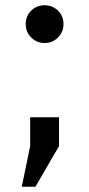

<svg xmlns="http://www.w3.org/2000/svg" viewBox="-20 -557 340 732"><path d="M95 0V-110H205V0L115 155H63ZM150 -393Q120 -393 99 -414Q78 -435 78 -465Q78 -496 99 -516.5Q120 -537 150 -537Q180 -537 201 -516.5Q222 -496 222 -465Q222 -435 201 -414Q180 -393 150 -393Z"/></svg>

Font: Golos UI VF
Style: Regular
Weight: 400
Designer: A.Korolkova, Vitaly Kuzmin
Foundry: ParaType Ltd
Version: Version 2.000